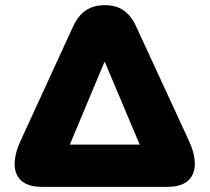

<svg xmlns="http://www.w3.org/2000/svg" viewBox="-20 -725 813 745"><path d="M140 0H633C732 0 762 -73 713 -179L508 -623C482 -679 444 -705 387 -705C329 -705 290 -679 264 -623L60 -179C12 -75 38 0 140 0ZM385 -484H387L522 -164H251Z"/></svg>

Font: SN Pro Black
Style: Regular
Weight: 900
Designer: Tobias Whetton
Foundry: Supernotes
Version: Version 1.001;Glyphs 3.2 (3249)